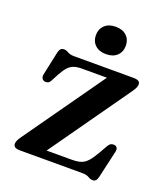

<svg xmlns="http://www.w3.org/2000/svg" viewBox="-126 -744 735 846"><g transform="rotate(20 242.0 -321.0)"><path d="M437.5 -416 155.5 -17 135.5 -39.5H289.5Q315.5 -39.5 332 -45Q348.5 -50.5 362.5 -65.8Q376.5 -81 393 -110L415.5 -149.5Q421.5 -159.5 428.5 -162.8Q435.5 -166 443.5 -165Q453 -163.5 456.8 -157Q460.5 -150.5 458.5 -139.5L429 -10Q426 3 420.5 8.5Q415 14 406 14Q395.5 14 384.5 7Q373.5 0 351.5 0H63Q44.5 0 37 -5.2Q29.5 -10.5 29.5 -20Q29.5 -27 33 -35.2Q36.5 -43.5 45 -55.5L325.5 -452L345 -432H195Q172.5 -432 157.5 -427Q142.5 -422 130.2 -409Q118 -396 105 -372L86.5 -337Q81.5 -327.5 74.8 -324.2Q68 -321 59 -322.5Q50.5 -324.5 46.2 -331.8Q42 -339 44 -350L67.5 -460Q70.5 -473.5 76.2 -479.2Q82 -485 91.5 -485Q102 -485 112.8 -478.2Q123.5 -471.5 145 -471.5H419.5Q438 -471.5 445.5 -466.5Q453 -461.5 453 -452Q453 -445 449.5 -436.5Q446 -428 437.5 -416ZM271.5 -528Q239.5 -528 220.5 -545.5Q201.5 -563 201.5 -592.5Q201.5 -621 220.5 -638.8Q239.5 -656.5 271.5 -656.5Q304 -656.5 322.8 -638.8Q341.5 -621 341.5 -592.5Q341.5 -563.5 322.8 -545.8Q304 -528 271.5 -528Z"/></g></svg>

Font: Fraunces Medium
Style: Regular
Weight: 500
Version: Version 1.000;[b76b70a41]